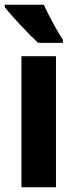

<svg xmlns="http://www.w3.org/2000/svg" viewBox="-36 -786 310 806"><path d="M199 0H54V-550H199ZM148 -766Q157 -746 172 -717Q187 -688 202.5 -661Q218 -634 228 -619V-606H124Q111 -618 91.5 -637.5Q72 -657 51 -679.5Q30 -702 12 -722.5Q-6 -743 -16 -756V-766Z"/></svg>

Font: Noto Sans Lao ExtraCondensed ExtraBold
Style: Regular
Weight: 800
Width: 2
Designer: Monotype Design Team
Foundry: Monotype Imaging Inc.
Version: Version 2.003; ttfautohint (v1.8.4.7-5d5b)